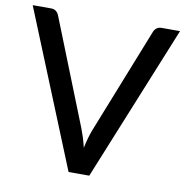

<svg xmlns="http://www.w3.org/2000/svg" viewBox="-80 -795 843 872"><g transform="rotate(10 341.0 -359.0)"><path d="M680.5 -718 388.5 0H293L1 -718H86Q100 -718 108.8 -711Q117.5 -704 122 -693L316 -205Q323 -187 329.8 -165.5Q336.5 -144 342 -120.5Q347 -144 353 -165.5Q359 -187 366 -205L559.5 -693Q563 -703 572.2 -710.5Q581.5 -718 595 -718Z"/></g></svg>

Font: Lato 2
Style: Regular
Weight: 500
Designer: Lukasz Dziedzic with Adam Twardoch and Botio Nikoltchev
Foundry: tyPoland Lukasz Dziedzic
Version: Version 2.015; 2015-08-06; http://www.latofonts.com/